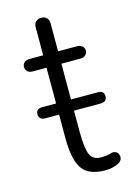

<svg xmlns="http://www.w3.org/2000/svg" viewBox="-102 -682 517 747"><g transform="rotate(-15 157.0 -309.0)"><path d="M110 -152V-246H54Q42 -246 35.5 -252Q29 -258 29 -269Q29 -291 54 -291H110V-435H54Q41 -435 33.5 -442Q26 -449 26 -460Q26 -471 33.5 -478Q41 -485 54 -485H110V-597Q110 -612 118 -620Q126 -628 140 -628Q154 -628 162 -620Q170 -612 170 -597V-485H246Q259 -485 267 -478Q275 -471 275 -460Q275 -449 267 -442Q259 -435 246 -435H170V-291H278Q303 -291 303 -269Q303 -258 296.5 -252Q290 -246 278 -246H170V-160Q170 -98 180.5 -70.5Q191 -43 226 -43Q244 -43 258 -46.5Q272 -50 271 -50H275Q283 -50 289 -45.5Q295 -41 297 -32Q298 -30 298 -26Q298 -18 293.5 -11.5Q289 -5 282 -2Q257 10 229 10Q163 10 136.5 -26.5Q110 -63 110 -152Z"/></g></svg>

Font: SN Pro Light
Style: Regular
Weight: 300
Designer: Tobias Whetton
Foundry: Supernotes
Version: Version 1.002